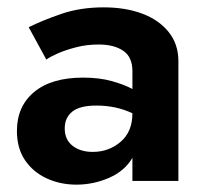

<svg xmlns="http://www.w3.org/2000/svg" viewBox="-20 -492 561 522"><path d="M106 -330 58 -418Q94 -436 146 -454Q198 -472 262 -472Q321 -472 366.5 -455Q412 -438 438.5 -405Q465 -372 465 -326V0H340V-63Q319 -27 276.5 -8.5Q234 10 188 10Q144 10 107 -7Q70 -24 48 -56.5Q26 -89 26 -136Q26 -203 73 -242Q120 -281 206 -281Q250 -281 284 -271.5Q318 -262 340 -250V-299Q340 -337 315 -354Q290 -371 248 -371Q216 -371 187 -363.5Q158 -356 136.5 -346.5Q115 -337 106 -330ZM156 -143Q156 -112 177.5 -95.5Q199 -79 232 -79Q276 -79 308 -106.5Q340 -134 340 -184Q296 -205 242 -205Q197 -205 176.5 -188.5Q156 -172 156 -143Z"/></svg>

Font: Jost* Semi
Style: Regular
Weight: 600
Version: Version 3.7